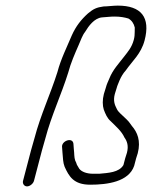

<svg xmlns="http://www.w3.org/2000/svg" viewBox="-20 -690 541 684"><path d="M101.1 -46 129.4 -154C132.7 -166.7 136.8 -181 141.6 -197C162.7 -277.6 199 -354.3 222.9 -431C232 -465.6 247.2 -500 260.4 -530C267.2 -545.5 273.8 -565 282.9 -576C296 -597.9 315.8 -624.8 342.6 -628C354.8 -629 354.8 -629 367.1 -630C374.6 -630.7 381.8 -631 388.8 -631C408.2 -631 424.2 -628.1 437.5 -624C449.5 -617.1 456.8 -606.2 460.1 -592C460 -584 460 -584 459.9 -576C459.8 -566.5 459.5 -559 456.6 -548C449.4 -520.7 435.3 -505.6 421.9 -488C403.5 -463.9 381.5 -441.1 369.4 -410C364.9 -398.7 360.8 -392.3 356.8 -377C354.2 -369.7 351.9 -362.3 350 -355C344.5 -334 345.3 -313.5 349.6 -300C355.6 -284.1 361.7 -268.9 374.6 -258C392.5 -239.9 412.9 -223.3 423.4 -200C432.6 -187.5 438.7 -170.6 432.3 -146C429.3 -137.3 427.2 -130.7 426 -126L419.7 -102C403.8 -75.2 365.4 -74.1 333.6 -71H311.6C289.9 -71 270.7 -77.6 262.3 -89L254 -103C252.2 -109 250.2 -114 247.9 -118C243.7 -130.5 245.2 -142 242.9 -160L241.6 -178C238.8 -203 197.4 -187.9 201.2 -165L202.5 -147C204.3 -126.9 204.4 -110.3 210.2 -96C225.8 -61.4 242.5 -32 301.4 -32C363.1 -32 438.4 -42.5 457.9 -99L465 -126C466.1 -130 468 -136 470.7 -144C482.5 -189 468.9 -219.2 450.1 -241C445 -248 445 -248 439.1 -256C434.5 -261.3 429.2 -266.7 423.3 -272C414.1 -281.6 401.5 -290 396.1 -302C388.8 -316.2 382.6 -330.6 389 -355C390.8 -361.7 392.9 -368.7 395.5 -376C396.9 -381.3 398.4 -385.7 399.9 -389C402.8 -396 402.8 -396 405.6 -403C411.4 -416.5 418.8 -429.1 428 -439C451.2 -472.5 482.6 -498.3 495.1 -546C516.8 -628.7 483 -670 399.6 -670C384.2 -670 361.4 -667 348.8 -667C323.8 -663.6 312.4 -658.1 293.2 -642C268.9 -620.1 250.5 -596.7 235.8 -564C218.6 -522.6 196.9 -480.4 184.5 -433C159.9 -354.9 124.5 -280.6 102.9 -198C97.8 -181.3 93.7 -166.7 90.4 -154L62.1 -46C59.4 -35.7 66.2 -26 76.3 -26C86.5 -26 98.4 -35.7 101.1 -46Z"/></svg>

Font: Just Breathe
Style: Obl5
Weight: 400
Foundry: Cannot Into Space Fonts
Version: Version 0.72